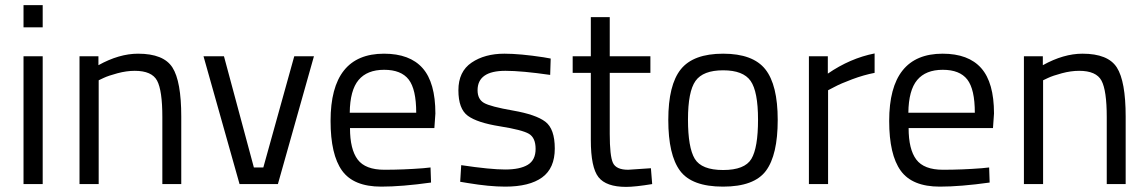

<svg xmlns="http://www.w3.org/2000/svg" viewBox="-20 -720 4490 751"><path d="M72 0V-500H147V0ZM72 -613V-700H147V-613Z M366 0H291V-500H365V-465Q446 -510 520 -510Q620 -510 654.5 -456Q689 -402 689 -264V0H615V-262Q615 -366 594.5 -404.5Q574 -443 507 -443Q475 -443 439.5 -433.5Q404 -424 385 -415L366 -406Z M776 -500H856L973 -65H1010L1131 -500H1208L1067 0H917Z M1635 -62 1664 -65 1666 -6Q1552 10 1471 10Q1363 10 1318 -52.5Q1273 -115 1273 -247Q1273 -510 1482 -510Q1583 -510 1633 -453.5Q1683 -397 1683 -276L1679 -219H1349Q1349 -136 1379 -96Q1409 -56 1483.5 -56Q1558 -56 1635 -62ZM1608 -279Q1608 -371 1578.5 -409Q1549 -447 1482.5 -447Q1416 -447 1382.5 -407Q1349 -367 1348 -279Z M1957 -443Q1848 -443 1848 -367Q1848 -332 1873 -317.5Q1898 -303 1987 -287.5Q2076 -272 2113 -244Q2150 -216 2150 -139Q2150 -62 2100.5 -26Q2051 10 1956 10Q1894 10 1810 -4L1780 -9L1784 -74Q1898 -57 1956 -57Q2014 -57 2044.5 -75.5Q2075 -94 2075 -137.5Q2075 -181 2049 -196.5Q2023 -212 1935 -226Q1847 -240 1810 -267Q1773 -294 1773 -367Q1773 -440 1824.5 -475Q1876 -510 1953 -510Q2014 -510 2106 -496L2134 -491L2132 -427Q2021 -443 1957 -443Z M2524 -435H2365V-196Q2365 -110 2377.5 -83Q2390 -56 2437 -56L2526 -62L2531 0Q2464 11 2429 11Q2351 11 2321 -27Q2291 -65 2291 -172V-435H2220V-500H2291V-653H2365V-500H2524Z M2594 -251Q2594 -388 2643 -449Q2692 -510 2808.5 -510Q2925 -510 2973.5 -449Q3022 -388 3022 -251Q3022 -114 2976 -52Q2930 10 2808 10Q2686 10 2640 -52Q2594 -114 2594 -251ZM2671 -252.5Q2671 -143 2697.5 -99Q2724 -55 2808.5 -55Q2893 -55 2919 -98.5Q2945 -142 2945 -252Q2945 -362 2916 -403.5Q2887 -445 2808.5 -445Q2730 -445 2700.5 -403.5Q2671 -362 2671 -252.5Z M3144 0V-500H3218V-432Q3305 -492 3401 -511V-435Q3359 -427 3313.5 -410Q3268 -393 3244 -380L3219 -367V0Z M3820 -62 3849 -65 3851 -6Q3737 10 3656 10Q3548 10 3503 -52.5Q3458 -115 3458 -247Q3458 -510 3667 -510Q3768 -510 3818 -453.5Q3868 -397 3868 -276L3864 -219H3534Q3534 -136 3564 -96Q3594 -56 3668.5 -56Q3743 -56 3820 -62ZM3793 -279Q3793 -371 3763.5 -409Q3734 -447 3667.5 -447Q3601 -447 3567.5 -407Q3534 -367 3533 -279Z M4060 0H3985V-500H4059V-465Q4140 -510 4214 -510Q4314 -510 4348.5 -456Q4383 -402 4383 -264V0H4309V-262Q4309 -366 4288.5 -404.5Q4268 -443 4201 -443Q4169 -443 4133.5 -433.5Q4098 -424 4079 -415L4060 -406Z"/></svg>

Font: TitilliumWeb-Regular
Style: Regular
Weight: 400
Version: Version 1.001;PS 57.000;hotconv 1.0.70;makeotf.lib2.5.55311